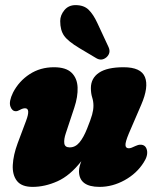

<svg xmlns="http://www.w3.org/2000/svg" viewBox="-20 -721 611 751"><path d="M529.5 -155Q550 -155 554.8 -133.5Q559.5 -112 542 -85.5Q515 -42.5 467.5 -16.2Q420 10 369.5 10Q289 10 289 -51.5Q289 -60.5 291.5 -70.2Q294 -80 298 -90.5Q254 -34 204.8 -12Q155.5 10 107.5 10Q64.5 10 46.2 -13.5Q28 -37 30 -75.8Q32 -114.5 49 -160.5L82 -248.5Q100.5 -297.5 78 -297.5Q69 -297.5 57.5 -291Q49 -286 42 -286Q27 -286 20.5 -305Q14 -324 31 -359Q54 -403.5 95.8 -430.8Q137.5 -458 191 -458Q238 -458 260 -436.5Q282 -415 283.5 -379Q285 -343 270.5 -299.5L237.5 -200Q229.5 -176.5 231.5 -160.5Q233.5 -144.5 252.5 -144.5Q274.5 -144.5 290.5 -163.5Q306.5 -182.5 320.5 -217.5Q335 -253.5 340.2 -272.2Q345.5 -291 345.5 -307.5Q345.5 -324.5 340.5 -340.2Q335.5 -356 335.5 -376.5Q335.5 -415 367.2 -436.5Q399 -458 463.5 -458Q531.5 -458 547 -419.5Q562.5 -381 532.5 -311.5L484 -199Q470 -165.5 470.8 -153.2Q471.5 -141 484 -141Q492.5 -141 510 -150Q520 -155 529.5 -155ZM360.5 -631.5 404.5 -537Q415 -514 396.5 -497Q377.5 -481 356.5 -493.5L291 -532.5Q246.5 -559 231 -580.8Q215.5 -602.5 215.5 -638.5Q215.5 -661.5 231.8 -681.2Q248 -701 275.5 -701Q308 -701 326.5 -683Q345 -665 360.5 -631.5Z"/></svg>

Font: Fraunces 144pt S100 Black
Style: Italic
Weight: 900
Italic angle: -16°
Version: Version 1.000; ttfautohint (v1.8.3)